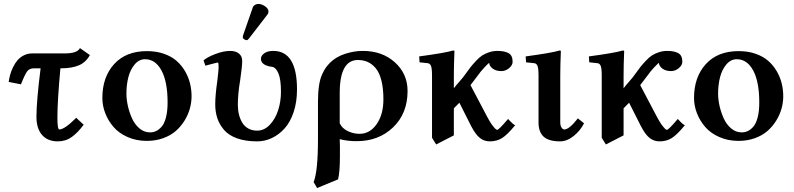

<svg xmlns="http://www.w3.org/2000/svg" viewBox="-20 -702 4011 970"><path d="M142.1 -432.1H306.2Q371.1 -432.1 383.8 -459L434.1 -423.8Q414.1 -387.2 378.7 -372.1Q343.3 -356.9 289.1 -356.9H285.2Q270 -191.4 270 -108.9Q270 -47.9 279.8 -47.9Q306.2 -47.9 365.2 -106.9L402.8 -71.8Q373 -31.7 342.5 -9.8Q312 12.2 272 12.2Q220.7 12.2 192.4 -20.3Q164.1 -52.7 164.1 -111.8Q164.1 -189.9 185.1 -356.9H151.9Q128.9 -356.9 117.4 -341.8Q106 -326.7 85.9 -275.9L23.9 -288.1Q26.4 -306.2 31.2 -324.2Q36.1 -342.3 45.7 -362.1Q55.2 -381.8 67.9 -397Q80.6 -412.1 99.9 -422.1Q119.1 -432.1 142.1 -432.1Z M712.9 -402.8Q682.6 -402.8 660.4 -376.5Q638.2 -350.1 628.4 -311.8Q618.7 -273.4 618.7 -229Q618.7 -199.7 626 -167Q633.3 -134.3 647.2 -103.5Q661.1 -72.8 684.8 -53Q708.5 -33.2 737.8 -33.2Q753.4 -33.2 767.3 -39.3Q781.2 -45.4 795.4 -60.5Q809.6 -75.7 818.1 -107.4Q826.7 -139.2 826.7 -184.1Q826.7 -289.1 795.9 -345.9Q765.1 -402.8 712.9 -402.8ZM497.1 -207Q497.1 -312.5 556.6 -378.2Q616.2 -443.8 722.7 -443.8Q770 -443.8 808.6 -430.2Q847.2 -416.5 872.6 -394Q897.9 -371.6 915.3 -341.6Q932.6 -311.5 940.2 -280Q947.8 -248.5 947.8 -215.8Q947.8 -184.6 939.2 -153.6Q930.7 -122.6 912.4 -92.8Q894 -63 868.2 -40.3Q842.3 -17.6 804.4 -3.9Q766.6 9.8 721.7 9.8Q668.9 9.8 625 -9.5Q581.1 -28.8 554 -60.1Q526.9 -91.3 512 -129.4Q497.1 -167.5 497.1 -207Z M1285.6 -682.1Q1301.8 -682.1 1319.1 -670.2Q1336.4 -658.2 1336.4 -644Q1336.4 -634.8 1331.5 -628.9L1237.3 -506.8Q1231.4 -499 1226.6 -499Q1220.2 -499 1213.4 -503.7Q1206.5 -508.3 1206.5 -513.2Q1206.5 -519 1207.5 -522L1257.3 -665Q1260.3 -672.9 1268.3 -677.5Q1276.4 -682.1 1285.6 -682.1ZM1480.5 -250Q1480.5 -186.5 1463.4 -135.5Q1446.3 -84.5 1417.7 -53Q1389.2 -21.5 1353.5 -4.6Q1317.9 12.2 1279.3 12.2Q1220.7 12.2 1178.2 -2.9Q1135.7 -18.1 1112.3 -45.2Q1088.9 -72.3 1078.1 -104.2Q1067.4 -136.2 1067.4 -174.8Q1067.4 -221.2 1077.6 -291Q1084.5 -349.1 1084.5 -360.8Q1084.5 -386.2 1080.6 -386.2Q1077.6 -386.2 1061.5 -381.8L1031.7 -374L1017.6 -370.1L1008.3 -397Q1026.4 -413.1 1067.9 -429Q1109.4 -444.8 1142.6 -444.8Q1170.4 -444.8 1187 -431.6Q1203.6 -418.5 1203.6 -394Q1203.6 -366.7 1193.4 -296.9Q1181.6 -228.5 1181.6 -171.9Q1181.6 -146 1187.3 -123.3Q1192.9 -100.6 1204.1 -82Q1215.3 -63.5 1234.6 -52.7Q1253.9 -42 1279.3 -42Q1314.9 -42 1343 -71.5Q1371.1 -101.1 1385.3 -145.3Q1399.4 -189.5 1399.4 -237.8Q1399.4 -300.3 1387.2 -329.8Q1375 -359.4 1357.4 -363.8Q1298.3 -371.1 1298.3 -404.8Q1298.3 -420.4 1314.9 -432.6Q1331.5 -444.8 1360.4 -444.8Q1480.5 -444.8 1480.5 -250Z M1917 -200.2Q1917 -255.9 1906.7 -295.9Q1896.5 -335.9 1877.9 -357.7Q1859.4 -379.4 1837.2 -389.2Q1814.9 -398.9 1788.1 -398.9Q1696.3 -398.9 1696.3 -231.9V-79.1Q1708.5 -53.2 1737.1 -39.6Q1765.6 -25.9 1796.4 -25.9Q1848.6 -25.9 1882.8 -74.7Q1917 -123.5 1917 -200.2ZM1688 204.1 1582 248 1564.5 217.8Q1586.4 162.6 1586.4 2.9V-186Q1586.4 -233.4 1591.6 -268.3Q1596.7 -303.2 1607.2 -325.9Q1617.7 -348.6 1626 -360.1Q1634.3 -371.6 1648.4 -386.2Q1678.7 -415.5 1723.9 -430.2Q1769 -444.8 1813 -444.8Q1911.1 -444.8 1975.1 -387Q2039.1 -329.1 2039.1 -242.2Q2039.1 -128.9 1966.1 -58.8Q1893.1 11.2 1782.2 11.2Q1734.9 11.2 1696.3 1Q1696.3 6.3 1696.8 18.1Q1697.3 29.8 1697.3 36.1V86.9Q1697.3 167.5 1688 204.1Z M2272.9 -321.3V-255.9Q2281.2 -267.6 2301 -289.8Q2320.8 -312 2329.6 -325.2Q2347.7 -350.6 2357.7 -363.3Q2367.7 -376 2385 -394.5Q2402.3 -413.1 2416.5 -422.1Q2430.7 -431.2 2450.9 -438Q2471.2 -444.8 2493.7 -444.8Q2529.3 -444.8 2549.6 -433.3Q2569.8 -421.9 2569.8 -390.1Q2569.8 -372.6 2552 -357.7Q2534.2 -342.8 2512.7 -342.8Q2485.8 -342.8 2468.8 -355.7Q2451.7 -368.7 2451.7 -384.8Q2443.8 -378.9 2426.5 -360.6Q2409.2 -342.3 2389.6 -314.9L2356.9 -272L2441.9 -110.8Q2453.1 -89.8 2463.4 -74.7Q2474.6 -59.1 2481.4 -52.5Q2488.3 -45.9 2491.7 -45.9Q2500 -45.9 2546.9 -101.1Q2575.2 -69.8 2583 -69.8Q2543 -21 2516.4 -4.4Q2489.7 12.2 2454.6 12.2Q2427.2 12.2 2405.5 -4.2Q2383.8 -20.5 2360.8 -64L2300.8 -183.1L2272.9 -154.8V-18.1L2183.6 27.8L2162.6 -5.9V-320.8Q2162.6 -356 2157.5 -368.9Q2152.3 -381.8 2140.6 -382.8L2099.6 -387.2L2097.7 -417Q2229 -434.6 2268.6 -446.8Q2275.9 -446.8 2275.9 -443.8Q2272.9 -371.1 2272.9 -321.3Z M2700.7 -320.8Q2700.7 -356 2695.6 -368.9Q2690.4 -381.8 2678.7 -382.8L2637.7 -387.2L2635.7 -417Q2767.1 -434.6 2806.6 -446.8Q2813.5 -446.8 2813.5 -443.8Q2810.5 -371.1 2810.5 -321.3V-83Q2810.5 -67.4 2816.9 -57.6Q2823.2 -47.9 2830.6 -47.9Q2856 -47.9 2899.4 -104L2930.7 -79.1Q2911.6 -41.5 2877.9 -14.6Q2844.2 12.2 2809.6 12.2Q2752 12.2 2726.3 -11.7Q2700.7 -35.6 2700.7 -83Z M3130.4 -321.3V-255.9Q3138.7 -267.6 3158.4 -289.8Q3178.2 -312 3187 -325.2Q3205.1 -350.6 3215.1 -363.3Q3225.1 -376 3242.4 -394.5Q3259.8 -413.1 3273.9 -422.1Q3288.1 -431.2 3308.3 -438Q3328.6 -444.8 3351.1 -444.8Q3386.7 -444.8 3407 -433.3Q3427.2 -421.9 3427.2 -390.1Q3427.2 -372.6 3409.4 -357.7Q3391.6 -342.8 3370.1 -342.8Q3343.3 -342.8 3326.2 -355.7Q3309.1 -368.7 3309.1 -384.8Q3301.3 -378.9 3283.9 -360.6Q3266.6 -342.3 3247.1 -314.9L3214.4 -272L3299.3 -110.8Q3310.5 -89.8 3320.8 -74.7Q3332 -59.1 3338.9 -52.5Q3345.7 -45.9 3349.1 -45.9Q3357.4 -45.9 3404.3 -101.1Q3432.6 -69.8 3440.4 -69.8Q3400.4 -21 3373.8 -4.4Q3347.2 12.2 3312 12.2Q3284.7 12.2 3262.9 -4.2Q3241.2 -20.5 3218.3 -64L3158.2 -183.1L3130.4 -154.8V-18.1L3041 27.8L3020 -5.9V-320.8Q3020 -356 3014.9 -368.9Q3009.8 -381.8 2998 -382.8L2957 -387.2L2955.1 -417Q3086.4 -434.6 3126 -446.8Q3133.3 -446.8 3133.3 -443.8Q3130.4 -371.1 3130.4 -321.3Z M3702.1 -402.8Q3671.9 -402.8 3649.7 -376.5Q3627.4 -350.1 3617.7 -311.8Q3607.9 -273.4 3607.9 -229Q3607.9 -199.7 3615.2 -167Q3622.6 -134.3 3636.5 -103.5Q3650.4 -72.8 3674.1 -53Q3697.8 -33.2 3727.1 -33.2Q3742.7 -33.2 3756.6 -39.3Q3770.5 -45.4 3784.7 -60.5Q3798.8 -75.7 3807.4 -107.4Q3815.9 -139.2 3815.9 -184.1Q3815.9 -289.1 3785.2 -345.9Q3754.4 -402.8 3702.1 -402.8ZM3486.3 -207Q3486.3 -312.5 3545.9 -378.2Q3605.5 -443.8 3711.9 -443.8Q3759.3 -443.8 3797.9 -430.2Q3836.4 -416.5 3861.8 -394Q3887.2 -371.6 3904.5 -341.6Q3921.9 -311.5 3929.4 -280Q3937 -248.5 3937 -215.8Q3937 -184.6 3928.5 -153.6Q3919.9 -122.6 3901.6 -92.8Q3883.3 -63 3857.4 -40.3Q3831.5 -17.6 3793.7 -3.9Q3755.9 9.8 3710.9 9.8Q3658.2 9.8 3614.3 -9.5Q3570.3 -28.8 3543.2 -60.1Q3516.1 -91.3 3501.2 -129.4Q3486.3 -167.5 3486.3 -207Z"/></svg>

Font: Linux Libertine G
Style: Semibold
Weight: 600
Designer: Philipp H. Poll
Foundry: Philipp H. Poll
Version: Version 5.1.1